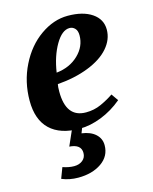

<svg xmlns="http://www.w3.org/2000/svg" viewBox="-105 -541 654 823"><g transform="rotate(-15 222.0 -130.0)"><path d="M421.9 -371.1Q421.9 -327.1 389.6 -290Q357.4 -252.9 296.6 -229Q235.8 -205.1 158.7 -199.2Q156.2 -189.5 156.2 -166Q156.2 -50.8 244.6 -50.8Q280.8 -50.8 311.5 -64.7Q342.3 -78.6 369.1 -96.7L390.6 -65.9Q347.7 -29.8 297.4 -10Q247.1 9.8 200.7 9.8Q114.3 9.8 68.8 -33.7Q23.4 -77.1 23.4 -161.1Q23.4 -245.1 59.1 -316.9Q94.7 -388.7 153.3 -429.9Q211.9 -471.2 274.9 -471.2Q342.3 -471.2 382.1 -444.1Q421.9 -417 421.9 -371.1ZM166.5 -248Q226.1 -254.4 264.4 -291.3Q302.7 -328.1 302.7 -377.4Q302.7 -397.9 292.7 -408.2Q282.7 -418.5 269 -418.5Q235.4 -418.5 206.3 -368.7Q177.2 -318.8 166.5 -248ZM140.1 210.9Q101.1 210.9 67.4 196.8L85.4 149.4Q112.3 158.7 135.7 158.7Q158.7 158.7 173.6 146.5Q188.5 134.3 188.5 113.8Q188.5 75.7 136.7 72.3L178.7 -22.9H223.1L202.1 30.8Q241.2 36.1 262.9 55.9Q284.7 75.7 284.7 105.5Q284.7 153.8 243.7 182.4Q202.6 210.9 140.1 210.9Z"/></g></svg>

Font: Tinos
Style: Bold Italic
Weight: 700
Italic angle: -16.333°
Designer: Steve Matteson
Foundry: Monotype Imaging Inc.
Version: Version 1.23